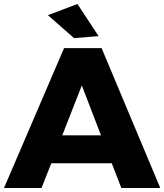

<svg xmlns="http://www.w3.org/2000/svg" viewBox="-25 -942 823 962"><path d="M583 0 535 -124H232L183 0H-5L296 -701H484L778 0ZM287 -264H481L385 -514ZM363 -922 469 -761 346 -751 215 -866Z"/></svg>

Font: Montserrat arm2
Style: Bold
Weight: 700
Designer: Julieta Ulanovsky
Foundry: Julieta Ulanovsky
Version: Version 6.000